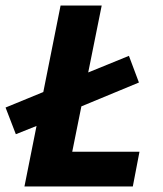

<svg xmlns="http://www.w3.org/2000/svg" viewBox="-32 -671 587 691"><path d="M25 -188 -12 -284 139 -346 253 -397 432 -470 468 -374 229 -275 115 -224ZM56 0 186 -651H334L228 -125H470L446 0Z"/></svg>

Font: Source Sans 3 ExtraBold
Style: Italic
Weight: 800
Italic angle: -11°
Version: Version 3.052;hotconv 1.1.0;makeotfexe 2.6.0